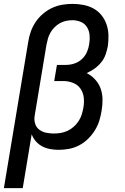

<svg xmlns="http://www.w3.org/2000/svg" viewBox="-25 -763 645 988"><path d="M-5 205 120 -546Q124 -573 133 -599Q142 -625 157.5 -648.5Q173 -672 195 -691Q217 -710 242.5 -722Q268 -734 295 -738.5Q322 -743 348 -743Q377 -743 405 -737.5Q433 -732 456.5 -719Q480 -706 497 -685Q514 -664 523 -638Q532 -612 533 -583.5Q534 -555 530 -526Q526 -505 518.5 -483Q511 -461 496 -442.5Q481 -424 461.5 -410Q442 -396 421 -387Q445 -375 464 -354.5Q483 -334 492.5 -308Q502 -282 502.5 -252.5Q503 -223 498 -194Q494 -168 486 -142Q478 -116 463 -92Q448 -68 427.5 -48Q407 -28 382 -15Q357 -2 330 3Q303 8 277 8Q255 8 233 4Q211 0 192 -10Q173 -20 159 -36.5Q145 -53 138 -72L92 205ZM252 -76Q270 -76 288 -79Q306 -82 323 -90Q340 -98 354.5 -111Q369 -124 379.5 -140Q390 -156 395.5 -173.5Q401 -191 404 -209Q409 -235 406 -261Q403 -287 389 -307Q375 -327 351 -336.5Q327 -346 301 -346H254L268 -429H315Q336 -429 357.5 -436Q379 -443 396 -458.5Q413 -474 422 -494.5Q431 -515 434 -536Q438 -559 436 -582Q434 -605 422.5 -623.5Q411 -642 390.5 -650.5Q370 -659 347 -659Q331 -659 314.5 -655.5Q298 -652 283 -643.5Q268 -635 255.5 -622.5Q243 -610 234.5 -595Q226 -580 221.5 -564Q217 -548 214 -532L153 -165Q150 -145 156 -126Q162 -107 177.5 -95.5Q193 -84 212.5 -80Q232 -76 252 -76Z"/></svg>

Font: Iosevka Curly Medium Extended
Style: Italic
Weight: 500
Width: 7
Italic angle: -9°
Monospace: yes
Designer: Belleve Invis
Foundry: Belleve Invis
Version: Version 11.1.0; ttfautohint (v1.8.3)